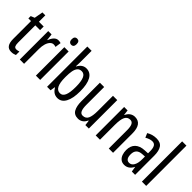

<svg xmlns="http://www.w3.org/2000/svg" viewBox="106 -1656 2563 2563"><g transform="rotate(45 1387.0 -375.0)"><path d="M197 -62Q209 -62 221 -65Q233 -68 245 -72V-6Q229 1 211 5.5Q193 10 170 10Q117 10 92 -25.5Q67 -61 67 -133V-469H17V-513L71 -535L93 -658H148V-537H238V-469H148V-143Q148 -103 158 -82.5Q168 -62 197 -62Z M508 -547Q532 -547 554 -540L542 -456Q525 -463 502 -463Q474 -463 451.5 -439Q429 -415 417 -374Q405 -333 405 -280V0H324V-537H387L398 -445H403Q420 -492 446.5 -519.5Q473 -547 508 -547Z M670 -739Q716 -739 716 -681Q716 -624 670 -624Q648 -624 635 -639Q622 -654 622 -681Q622 -739 670 -739ZM709 -537V0H628V-537Z M920 -543Q920 -527 919 -508Q918 -489 917 -466H921Q964 -546 1038 -546Q1115 -546 1155 -475.5Q1195 -405 1195 -269Q1195 -135 1155 -62.5Q1115 10 1041 10Q1003 10 973.5 -9Q944 -28 921 -68H916L905 0H839V-760H920ZM1020 -475Q980 -475 958 -449Q936 -423 928 -378Q920 -333 920 -276V-257Q920 -60 1021 -60Q1067 -60 1089.5 -111Q1112 -162 1112 -270Q1112 -372 1090 -423.5Q1068 -475 1020 -475Z M1627 -537V0H1562L1553 -72H1547Q1530 -32 1499.5 -11Q1469 10 1431 10Q1358 10 1328.5 -43.5Q1299 -97 1299 -187V-537H1380V-202Q1380 -131 1396 -97Q1412 -63 1446 -63Q1502 -63 1524 -109Q1546 -155 1546 -251V-537Z M1954 -547Q2085 -547 2085 -364V0H2004V-348Q2004 -411 1988 -443Q1972 -475 1936 -475Q1884 -475 1861 -429Q1838 -383 1838 -279V0H1757V-537H1822L1831 -464H1836Q1853 -504 1884.5 -525.5Q1916 -547 1954 -547Z M2361 -547Q2437 -547 2469 -499Q2501 -451 2501 -362V0H2439L2427 -74H2425Q2383 10 2302 10Q2261 10 2234 -12.5Q2207 -35 2194.5 -71.5Q2182 -108 2182 -150Q2182 -230 2228 -274Q2274 -318 2359 -322L2420 -325V-360Q2420 -422 2403 -451Q2386 -480 2348 -480Q2304 -480 2247 -447L2221 -508Q2284 -547 2361 -547ZM2373 -263Q2265 -257 2265 -152Q2265 -103 2282 -79.5Q2299 -56 2330 -56Q2372 -56 2396.5 -97.5Q2421 -139 2421 -212V-266Z M2710 0H2629V-760H2710Z"/></g></svg>

Font: Noto Sans Malayalam ExtraCondensed
Style: Regular
Weight: 400
Width: 2
Designer: Jelle Bosma - Monotype Design Team
Foundry: Monotype Imaging Inc.
Version: Version 2.104; ttfautohint (v1.8.4.7-5d5b)